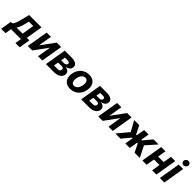

<svg xmlns="http://www.w3.org/2000/svg" viewBox="391 -2601 4588 4588"><g transform="rotate(45 2685.0 -306.5)"><path d="M-53.3 159.8 -6.7 -120H35.2Q61.4 -135.3 80.4 -173.5Q99.4 -211.6 114.2 -262.6Q128.9 -313.6 142 -367.2L185.7 -545.5H604L534.1 -120H618.6L572.1 159.8H427.9L454.2 0H120.7L94.5 159.8ZM185.7 -120H391.3L442.5 -429H295.5L279.1 -367.2Q258.5 -279.8 237.4 -218.9Q216.3 -158 185.7 -120Z M865.4 -199.6 1119.3 -545.5H1268.8L1177.9 0H1033.4L1091.3 -346.9L837.7 0H687.9L778.8 -545.5H922.9Z M1299.7 0 1390.6 -545.5H1622.9Q1723.7 -545.5 1775.9 -507.1Q1828.1 -468.8 1816.1 -398.1Q1808.9 -353.7 1771.1 -324.2Q1733.3 -294.7 1672.9 -284.4Q1745.7 -279.5 1780 -241.1Q1814.3 -202.8 1805.4 -148.8Q1793.7 -79.2 1732.1 -39.6Q1670.5 0 1567.8 0ZM1459.2 -113.3H1586.6Q1618.3 -113.3 1639 -128.6Q1659.8 -143.8 1663.7 -169.7Q1668.7 -199.2 1653.4 -215.7Q1638.1 -232.2 1606.5 -232.2H1479ZM1494 -321H1588.8Q1622.5 -321 1644.4 -335.8Q1666.2 -350.5 1670.5 -376.1Q1674.4 -400.9 1656.4 -415.3Q1638.5 -429.7 1603.3 -429.7H1511.7Z M2123.2 10.7Q2039.8 10.7 1985.3 -25Q1930.8 -60.7 1908.6 -124.6Q1886.4 -188.6 1900.2 -273.1Q1913.7 -356.9 1956.3 -419.7Q1998.9 -482.6 2064.6 -517.6Q2130.3 -552.6 2212.7 -552.6Q2295.8 -552.6 2350.5 -516.9Q2405.2 -481.2 2427.4 -417.3Q2449.6 -353.3 2435.7 -268.5Q2422.2 -185 2379.4 -122.2Q2336.6 -59.3 2271.1 -24.3Q2205.6 10.7 2123.2 10.7ZM2138.5 -106.5Q2195.7 -106.5 2233.5 -154.1Q2271.3 -201.7 2283.4 -273.8Q2294.7 -344.5 2274.1 -390.8Q2253.6 -437.1 2197.4 -437.1Q2139.9 -437.1 2102.1 -389.2Q2064.3 -341.3 2052.6 -269.2Q2041.2 -198.9 2062 -152.7Q2082.7 -106.5 2138.5 -106.5Z M2490.8 0 2581.7 -545.5H2813.9Q2914.8 -545.5 2967 -507.1Q3019.2 -468.8 3007.1 -398.1Q3000 -353.7 2962.2 -324.2Q2924.4 -294.7 2864 -284.4Q2936.8 -279.5 2971.1 -241.1Q3005.3 -202.8 2996.4 -148.8Q2984.7 -79.2 2923.1 -39.6Q2861.5 0 2758.9 0ZM2650.2 -113.3H2777.7Q2809.3 -113.3 2830.1 -128.6Q2850.9 -143.8 2854.8 -169.7Q2859.7 -199.2 2844.5 -215.7Q2829.2 -232.2 2797.6 -232.2H2670.1ZM2685 -321H2779.8Q2813.6 -321 2835.4 -335.8Q2857.2 -350.5 2861.5 -376.1Q2865.4 -400.9 2847.5 -415.3Q2829.5 -429.7 2794.4 -429.7H2702.8Z M3245.7 -199.6 3499.6 -545.5H3649.1L3558.2 0H3413.7L3471.6 -346.9L3218 0H3068.2L3159.1 -545.5H3303.3Z M3643.5 0 3881.4 -283.7 3735.4 -545.5H3908L4014.2 -332H4037.3L4073.2 -545.5H4224.4L4188.6 -332H4211.3L4388.8 -545.5H4561.4L4328.5 -283.7L4471.6 0H4295.1L4190.3 -213.1H4169L4133.5 0H3982.2L4017.8 -213.1H3996.4L3820 0Z M4793 -545.5 4757.5 -333.1H4943.9L4979.4 -545.5H5122.9L5032 0H4888.5L4924.4 -214.1H4737.9L4702.1 0H4557.9L4648.8 -545.5Z M5149.5 0 5240.4 -545.5H5391.7L5300.8 0ZM5333.8 -613.6Q5300.4 -613.6 5278.4 -637.1Q5256.4 -660.5 5258.9 -693.5Q5261.7 -726.6 5287.5 -750Q5313.2 -773.4 5346.6 -773.4Q5380.7 -773.4 5403.2 -750Q5425.8 -726.6 5422.6 -693.5Q5419.4 -660.5 5393.6 -637.1Q5367.9 -613.6 5333.8 -613.6Z"/></g></svg>

Font: Inter UI
Style: Bold Italic
Weight: 700
Italic angle: 9.39999°
Designer: Rasmus Andersson
Foundry: rsms
Version: 3.2;8d6f07862